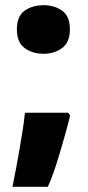

<svg xmlns="http://www.w3.org/2000/svg" viewBox="-20 -580 337 739"><path d="M250 -135Q241 -99 227 -49Q213 1 197 51.5Q181 102 164 139H28Q35 105 42 67.5Q49 30 55.5 -7.5Q62 -45 67.5 -80.5Q73 -116 76 -146H243ZM45 -467Q45 -518 75 -539Q105 -560 148 -560Q189 -560 219 -539Q249 -518 249 -467Q249 -417 219 -395Q189 -373 148 -373Q105 -373 75 -395Q45 -417 45 -467Z"/></svg>

Font: Noto Sans Hebrew Thin Black
Style: Regular
Weight: 900
Version: Version 3.001